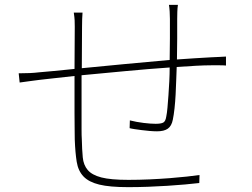

<svg xmlns="http://www.w3.org/2000/svg" viewBox="-20 -775 1040 791"><path d="M713 -755Q711 -742 710.5 -726Q710 -710 710 -697Q710 -661 710 -614.5Q710 -568 709 -530Q747 -533 783 -535Q819 -537 851 -539Q870 -540 884 -540.5Q898 -541 911 -542V-505Q901 -506 885 -506Q869 -506 851 -506Q823 -506 786.5 -504Q750 -502 708 -499Q707 -475 706 -445Q705 -415 703.5 -385.5Q702 -356 699 -328.5Q696 -301 692 -282Q687 -256 671.5 -245Q656 -234 627 -234Q613 -234 596 -235.5Q579 -237 563.5 -239Q548 -241 534.5 -243Q521 -245 514 -247L515 -279Q543 -272 572 -268.5Q601 -265 621 -265Q643 -265 652.5 -270Q662 -275 665 -295Q668 -309 670 -332Q672 -355 674 -383Q676 -411 677.5 -440.5Q679 -470 679 -497Q592 -491 496.5 -482Q401 -473 316 -465Q316 -422 316 -380.5Q316 -339 316 -303.5Q316 -268 316 -241.5Q316 -215 317 -202Q318 -158 321 -126.5Q324 -95 341.5 -74.5Q359 -54 397.5 -44Q436 -34 509 -34Q553 -34 596.5 -36Q640 -38 679 -41Q718 -44 749.5 -47.5Q781 -51 802 -54L801 -21Q776 -18 742 -15Q708 -12 669.5 -9.5Q631 -7 589.5 -5.5Q548 -4 508 -4Q432 -4 389 -14.5Q346 -25 324 -48Q302 -71 296 -108.5Q290 -146 288 -200Q288 -216 287.5 -244Q287 -272 287 -307.5Q287 -343 287 -383Q287 -423 287 -462Q242 -457 205.5 -453Q169 -449 143 -446Q120 -443 101 -440.5Q82 -438 61 -435L57 -473Q83 -473 103.5 -474Q124 -475 140 -477Q164 -479 201.5 -482.5Q239 -486 287 -491L288 -665Q288 -679 287.5 -691Q287 -703 284 -723H320Q319 -713 318.5 -696Q318 -679 318 -665L317 -494Q398 -502 493.5 -511Q589 -520 679 -528Q679 -549 679.5 -571.5Q680 -594 680 -616.5Q680 -639 680 -659.5Q680 -680 680 -697Q680 -711 679 -727.5Q678 -744 676 -755Z"/></svg>

Font: SpoqaHanSans
Style: Thin
Weight: 250
Designer: [Spoqa Han Sans] Dong-huui Kim \uAE40 \uB3D9 \uD718   [Noto Sans] Ryoko NISHIZUKA \u897F \u585A \u6DBC \u5B50  (kana & i
Foundry: Spoqa (http://bi.spoqa.com)
Version: Version 1.004;PS 1.004;hotconv 1.0.82;makeotf.lib2.5.63406